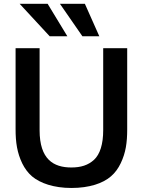

<svg xmlns="http://www.w3.org/2000/svg" viewBox="-20 -960 777 992"><path d="M328.1 -772.5 226.1 -940.4H81.5L236.8 -772.5ZM493.2 -772.5 418.5 -940.4H289.6L405.8 -772.5ZM349.1 11.2C441.4 11.2 512.2 -12.7 553.7 -49.3C574.7 -67.4 591.3 -90.3 604 -117.2C629.9 -171.4 637.2 -223.6 637.2 -292V-710.9H513.2V-287.6C513.2 -214.8 496.6 -163.1 465.8 -134.3C435.1 -106.4 397.9 -94.7 348.6 -94.7C256.3 -94.7 184.6 -136.7 184.6 -287.1V-710.9H60.5V-292.5C60.5 -223.6 68.8 -170.4 94.7 -116.2C107.9 -89.4 124.5 -66.9 145.5 -48.8C188 -13.2 257.8 11.2 349.1 11.2Z"/></svg>

Font: Ride
Style: Bold
Weight: 700
Version: Version 3.000